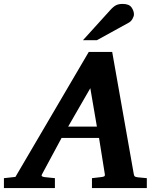

<svg xmlns="http://www.w3.org/2000/svg" viewBox="-73 -949 808 969"><path d="M668 0H391.1V-49.8Q402.3 -50.8 415.8 -52.7Q429.2 -54.7 437 -55.2Q446.8 -56.2 452.1 -58.6Q457.5 -61 456.1 -69.8L426.8 -252.9H237.8L139.2 -69.8Q131.3 -57.6 151.9 -55.2Q160.6 -54.7 175.5 -52.7Q190.4 -50.8 204.1 -49.8V0H-53.2V-49.8L4.9 -56.2L375 -687H493.2L602.1 -70.8Q603.5 -61.5 607.2 -58.6Q610.8 -55.7 622.1 -54.2Q629.9 -53.7 642.8 -52.2Q655.8 -50.8 668 -49.8ZM416 -310.1 382.8 -503.9 271 -310.1ZM603 -876.5Q603 -866.7 595.5 -853.5Q587.9 -840.3 576.7 -834.5L416 -746.1H345.7L482.9 -897.5Q499.5 -916 512.7 -922.6Q525.9 -929.2 545.9 -929.2Q578.1 -929.2 590.6 -911.9Q603 -894.5 603 -876.5Z"/></svg>

Font: Charis
Style: Bold Italic
Weight: 700
Italic angle: -11°
Designer: Walt Agee, Miriam Martin, Annie Olsen, Victor Gaultney, Lorna Priest, Alan Ward, Bob Hallissy, Martin Hosken, Sharon Cor
Foundry: SIL Global
Version: Version 7.000